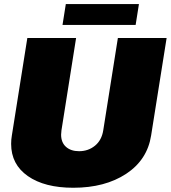

<svg xmlns="http://www.w3.org/2000/svg" viewBox="-20 -882 818 919"><path d="M279.2 -762.5 295 -862.5H645L629.2 -762.5ZM33.3 -193.3Q33.3 -214.2 36.7 -233.3L110.8 -700H344.2L274.2 -258.3Q272.5 -243.3 272.5 -237.5Q272.5 -200 295.8 -179.2Q319.2 -158.3 358.3 -158.3Q402.5 -158.3 434.6 -184.6Q466.7 -210.8 474.2 -258.3L544.2 -700H777.5L703.3 -233.3Q685 -116.7 583.8 -50Q482.5 16.7 330.8 16.7Q193.3 16.7 113.3 -39.2Q33.3 -95 33.3 -193.3Z"/></svg>

Font: BoonTook
Style: Italic
Weight: 400
Italic angle: -9°
Designer: Sungsit Sawaiwan
Foundry: FontUni
Version: Version 3.0